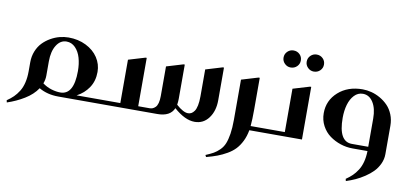

<svg xmlns="http://www.w3.org/2000/svg" viewBox="-172 -962 3242 1512"><g transform="rotate(10 1449.0 -206.0)"><path d="M41 -155.8V-227.1Q41 -275.4 57.6 -316.4Q74.2 -357.4 101.3 -385.5Q128.4 -413.6 163.3 -433.6Q198.2 -453.6 234.4 -462.9Q270.5 -472.2 305.2 -472.2Q382.8 -472.2 445.3 -441.2Q507.8 -410.2 542 -358.2Q576.2 -306.2 576.2 -244.1Q576.2 -171.4 540.5 -118.2Q504.9 -64.9 445.8 -34.2H620.1Q629.9 -34.2 629.9 -23.9V-9.8Q629.9 0 620.1 0H305.2Q216.8 0 149.9 -39.1Q114.7 14.2 50.3 53.5Q-14.2 92.8 -85.9 116.2L-89.8 99.1Q-60.1 79.1 -38.1 57.6Q-16.1 36.1 2.7 6.1Q21.5 -23.9 31.2 -64.7Q41 -105.5 41 -155.8ZM294.9 -438Q245.6 -438 214.8 -388.9Q184.1 -339.8 184.1 -259.8V-146Q184.1 -113.3 171.9 -82Q204.6 -57.6 242.9 -45.9Q281.2 -34.2 314.9 -34.2Q422.9 -34.2 422.9 -224.1Q422.9 -281.7 409.2 -329.3Q395.5 -377 365.7 -407.5Q335.9 -438 294.9 -438Z M1407.7 -411.1 1540.5 -451.2H1550.8V-189.9Q1550.8 -103.5 1508.5 -46.9Q1466.3 9.8 1396.5 9.8Q1319.3 9.8 1229.5 -69.8Q1199.7 0 1097.7 0H619.6Q609.9 0 609.9 -9.8V-23.9Q609.9 -34.2 619.6 -34.2H795.4V-380.9L928.7 -420.9H938.5V-34.2H1029.8Q1042.5 -34.2 1053.5 -38.6Q1064.5 -43 1075.7 -54Q1086.9 -64.9 1093.3 -87.9Q1099.6 -110.8 1099.6 -144V-380.9L1232.4 -420.9H1242.7V-146Q1242.7 -127.4 1238.8 -99.1Q1295.9 -47.9 1333.5 -47.9Q1348.1 -47.9 1360.4 -54.4Q1372.6 -61 1383.8 -76.7Q1395 -92.3 1401.4 -122.8Q1407.7 -153.3 1407.7 -195.8Z M1534.2 267.1 1526.4 252Q1564.9 235.8 1588.6 222.4Q1612.3 209 1635.7 185.8Q1659.2 162.6 1671.6 131.6Q1684.1 100.6 1691.7 53Q1699.2 5.4 1699.2 -60.1V-380.9L1832 -420.9H1842.3V-168Q1842.3 -84 1837.4 -34.2H1935.1Q1939.5 -34.2 1942.4 -31.2Q1945.3 -28.3 1945.3 -23.9V-9.8Q1945.3 0 1935.1 0H1833Q1824.2 49.3 1804.7 88.6Q1785.2 127.9 1759.8 155Q1734.4 182.1 1696.8 203.9Q1659.2 225.6 1621.8 239.7Q1584.5 253.9 1534.2 267.1Z M1999 -610.8Q1999 -639.6 2019.3 -659.4Q2039.6 -679.2 2067.9 -679.2Q2097.2 -679.2 2117.2 -659.7Q2137.2 -640.1 2137.2 -610.8Q2137.2 -582.5 2116.9 -562.7Q2096.7 -543 2066.9 -543Q2039.6 -543 2019.3 -563Q1999 -583 1999 -610.8ZM2184.1 -610.8Q2184.1 -639.6 2204.3 -659.4Q2224.6 -679.2 2252.9 -679.2Q2282.2 -679.2 2302.2 -659.7Q2322.3 -640.1 2322.3 -610.8Q2322.3 -582.5 2302 -562.7Q2281.7 -543 2252 -543Q2224.6 -543 2204.3 -563Q2184.1 -583 2184.1 -610.8ZM1935.1 -34.2H2110.8V-380.9L2244.1 -420.9H2253.9V0H1935.1Q1925.3 0 1925.3 -9.8V-23.9Q1925.3 -34.2 1935.1 -34.2Z M2657.7 0Q2608.9 0 2561.5 -15.6Q2514.2 -31.2 2474.9 -59.8Q2435.5 -88.4 2411.1 -134Q2386.7 -179.7 2386.7 -234.9Q2386.7 -336.4 2462.6 -404.3Q2538.6 -472.2 2656.7 -472.2Q2691.4 -472.2 2727.5 -462.9Q2763.7 -453.6 2798.6 -433.6Q2833.5 -413.6 2860.6 -385.5Q2887.7 -357.4 2904.3 -316.4Q2920.9 -275.4 2920.9 -227.1V0Q2920.9 40 2903.8 76.9Q2886.7 113.8 2859.9 141.6Q2833 169.4 2796.4 193.6Q2759.8 217.8 2724.4 233.9Q2689 250 2650.9 262.2L2647 245.1Q2675.8 225.6 2697.3 204.8Q2718.8 184.1 2737.5 155Q2756.3 126 2766.6 86.9Q2776.9 47.9 2777.8 0ZM2647 -34.2H2777.8V-259.8Q2777.8 -340.8 2746.8 -389.4Q2715.8 -438 2665 -438Q2625 -438 2596.2 -407.5Q2567.4 -377 2553.7 -329.3Q2540 -281.7 2540 -224.1Q2540 -34.2 2647 -34.2Z"/></g></svg>

Font: Laureen pro
Style: Bold
Weight: 700
Designer: Ahmed zaza
Foundry: zazatype
Version: Version 1.000